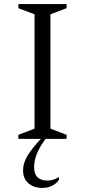

<svg xmlns="http://www.w3.org/2000/svg" viewBox="-20 -680 416 940"><path d="M70 0V-20L149 -50V-610L70 -640V-660H306V-640L227 -610V-50L306 -20V0H203Q174 39 160.5 73Q147 107 147 138Q147 172 164 188Q181 204 212 204Q225 204 238.5 200.5Q252 197 266 188H269V200Q257 218 236 229Q215 240 187 240Q146 240 119.5 217.5Q93 195 93 155Q93 116 117 78.5Q141 41 180 0Z"/></svg>

Font: Spectral Light
Style: Regular
Weight: 300
Designer: Jean-Baptiste Levee
Foundry: Production Type
Version: Version 2.001